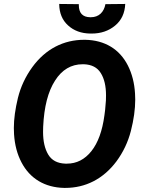

<svg xmlns="http://www.w3.org/2000/svg" viewBox="-20 -917 715 947"><path d="M500 -896.5C492.7 -856.9 467.3 -832 428.2 -832C426.8 -832 425.8 -832 424.8 -832C387.2 -832.5 368.7 -853 368.7 -892.6C368.7 -893.6 368.7 -895 368.7 -896.5L272 -897.5C272.5 -852.5 287.1 -817.4 315.9 -791.5C344.2 -765.6 380.9 -752 425.8 -751.5C428.2 -751.5 430.2 -751.5 432.6 -751.5C477.5 -751.5 516.1 -764.6 547.4 -790.5C579.1 -816.4 595.7 -852.1 597.7 -897.5ZM295.9 9.8C297.9 9.8 300.3 9.8 302.2 9.8C400.4 9.8 488.8 -33.2 554.7 -121.6C587.4 -166 611.3 -215.8 625.5 -271C639.6 -326.2 647 -377.9 647 -425.8C647 -435.5 646.5 -445.8 646 -455.6C643.1 -506.8 631.3 -553.2 610.8 -593.8C569.8 -674.8 496.6 -718.8 400.9 -720.7C398.9 -720.7 396.5 -720.7 394.5 -720.7C295.4 -720.7 205.1 -676.8 138.7 -585C105.5 -539.1 82 -488.8 68.4 -434.1C55.2 -379.4 48.3 -330.1 48.3 -285.6C48.3 -274.9 48.8 -264.6 49.3 -254.4C52.7 -202.1 64.9 -156.2 85.9 -116.2C127.9 -35.6 201.7 7.8 295.9 9.8ZM495.1 -348.6C484.9 -271.5 463.4 -212.4 430.7 -171.4C397.9 -130.4 357.9 -109.9 310.1 -109.9C307.6 -109.9 304.7 -109.9 302.2 -109.9C263.2 -111.3 234.9 -126 217.8 -154.8C200.7 -183.6 192.4 -220.7 192.4 -266.6C192.4 -274.4 192.4 -282.7 192.9 -291.5C197.3 -389.6 216.8 -465.8 251.5 -519.5C285.6 -573.2 331.1 -600.1 387.7 -600.1C390.1 -600.1 392.1 -600.1 394 -600.1C432.1 -598.6 460 -584.5 477.1 -556.6C494.6 -528.8 502.9 -492.2 502.9 -446.3C502.9 -438.5 502.9 -430.2 502.4 -421.4L498.5 -375Z"/></svg>

Font: Roboto
Style: Bold Italic
Weight: 700
Italic angle: -12°
Designer: Google
Version: Version 2.137; 2017